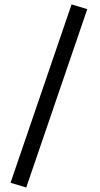

<svg xmlns="http://www.w3.org/2000/svg" viewBox="-20 -731 444 854"><path d="M298.3 -711.4 26.9 82 96.7 103 368.2 -690.4Z"/></svg>

Font: Vazir Variable Regular
Style: Regular
Weight: 400
Designer: Saber Rastikerdar
Foundry: Saber Rastikerdar
Version: Version 30.1.0